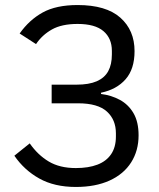

<svg xmlns="http://www.w3.org/2000/svg" viewBox="-20 -730 633 762"><path d="M281 12Q196 12 136 -21.5Q76 -55 37 -112L98 -161Q130 -115 173.5 -89Q217 -63 281 -63Q331 -63 366.5 -76.5Q402 -90 421 -118Q440 -146 440 -188V-201Q440 -255 404 -287.5Q368 -320 290 -320H185V-394H284Q333 -394 364 -407.5Q395 -421 409.5 -447.5Q424 -474 424 -514V-528Q424 -578 390.5 -606.5Q357 -635 288 -635Q225 -635 186 -613Q147 -591 123 -555L58 -597Q96 -651 149.5 -680.5Q203 -710 288 -710Q401 -710 457.5 -660Q514 -610 514 -527Q514 -456 478.5 -415.5Q443 -375 381 -362V-357Q422 -352 456 -333.5Q490 -315 510 -280.5Q530 -246 530 -193Q530 -132 500.5 -85.5Q471 -39 415 -13.5Q359 12 281 12Z"/></svg>

Font: IBM Plex Sans
Style: Regular
Weight: 400
Designer: Mike Abbink, Paul van der Laan, Pieter van Rosmalen
Foundry: Bold Monday
Version: Version 3.201